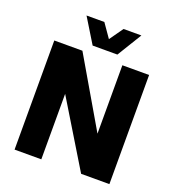

<svg xmlns="http://www.w3.org/2000/svg" viewBox="-160 -1048 1074 1174"><g transform="rotate(20 376.5 -460.5)"><path d="M68 0V-710H251L511 -265V-710H685V0H501L242 -426V0ZM201 -921H317L379 -832L442 -921H558L460 -761H299Z"/></g></svg>

Font: Geist ExtBd
Style: Regular
Weight: 400
Designer: Basement.studio, Andrés Briganti, Mateo Zaragoza
Foundry: Basement.studio, Vercel, Andrés Briganti, Guido Ferreyra, Mateo Zaragoza
Version: Version 1.401